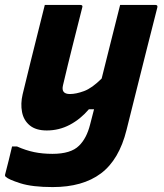

<svg xmlns="http://www.w3.org/2000/svg" viewBox="-45 -560 665 780"><path d="M137 -540H281Q293 -540 289 -529Q268 -446 249.5 -372.5Q231 -299 211 -214Q202 -178 239 -178Q264 -178 296.5 -190Q329 -202 368 -241Q386 -313 404 -385Q422 -457 443 -540H586Q597 -540 594 -529Q571 -438 551 -359.5Q531 -281 511.5 -202Q492 -123 469 -32Q439 89 365 144.5Q291 200 169 200Q86 200 37.5 184.5Q-11 169 -22 158Q-26 154 -24 148Q-16 116 -9.5 91Q-3 66 4 35H24Q60 51 94 58Q128 65 168 65Q243 65 276 32Q307 2 321 -54Q329 -85 337 -116H316Q282 -76 238.5 -53Q195 -30 145 -30Q101 -30 76 -50.5Q51 -71 44.5 -105Q38 -139 47 -177Q64 -246 79.5 -310Q95 -374 113 -444Z"/></svg>

Font: Recursive Mn Lnr St XBd
Style: Italic
Weight: 800
Italic angle: -15°
Monospace: yes
Version: Version 1.079;hotconv 1.0.112;makeotfexe 2.5.65598; ttfautoh